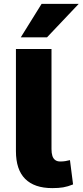

<svg xmlns="http://www.w3.org/2000/svg" viewBox="-20 -957 425 988"><path d="M249 11Q157 11 109.5 -36.5Q62 -84 62 -179V-705H245V-190Q245 -169 249.5 -155Q254 -141 264 -133.5Q274 -126 290 -126Q305 -126 316.5 -128Q328 -130 340 -133L356 -8Q329 3 305.5 7Q282 11 249 11ZM87 -765 194 -937H385L222 -765Z"/></svg>

Font: Nunito Sans 7pt SemiCondensed Black
Style: Regular
Weight: 900
Width: 4
Designer: Vernon Adams
Foundry: Vernon Adams
Version: Version 3.101;gftools[0.9.27]